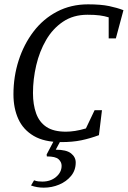

<svg xmlns="http://www.w3.org/2000/svg" viewBox="-20 -646 589 885"><path d="M262 9Q184 9 135.5 -19.5Q87 -48 64.5 -97.5Q42 -147 42 -211Q42 -293 66 -367.5Q90 -442 134.5 -500.5Q179 -559 243 -592.5Q307 -626 386 -626Q445 -626 483 -618Q521 -610 549 -599L514 -469H481V-566Q462 -572 439.5 -575Q417 -578 383 -578Q318 -578 270.5 -546Q223 -514 192.5 -461.5Q162 -409 147 -345Q132 -281 132 -217Q132 -164 146.5 -123.5Q161 -83 194 -61Q227 -39 284 -39Q303 -39 326 -42.5Q349 -46 376 -54L416 -138H450L436 -23Q396 -8 355.5 0.5Q315 9 262 9ZM182 219Q150 219 123 209L137 185Q147 189 156.5 190Q166 191 175 191Q213 191 238.5 169.5Q264 148 264 118Q264 101 250 88Q236 75 196 75L195 66L234 -8H265L237 44Q286 44 307.5 61Q329 78 329 103Q329 139 307.5 165Q286 191 252.5 205Q219 219 182 219Z"/></svg>

Font: Manuale
Style: Italic
Weight: 400
Italic angle: -11°
Designer: Eduardo Tunni / Pablo Cosgaya
Foundry: Eduardo Tunni / Pablo Cosgaya
Version: Version 1.002